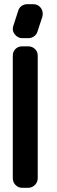

<svg xmlns="http://www.w3.org/2000/svg" viewBox="-20 -896 272 916"><path d="M182 -816 159 -746Q155 -732 143 -723Q131 -714 115 -714H86Q64 -714 49 -734Q36 -752 44 -774L67 -845Q71 -859 83 -867.5Q95 -876 110 -876H139Q162 -876 176 -857Q188 -838 182 -816ZM160 -46Q160 -27 146.5 -13.5Q133 0 114 0H86Q67 0 54 -13.5Q41 -27 41 -46V-630Q41 -650 54 -662.5Q67 -675 86 -675H114Q133 -675 146.5 -662.5Q160 -650 160 -630Z"/></svg>

Font: Monomaniac One
Style: Regular
Weight: 400
Version: Version 1.000; ttfautohint (v1.8.3)